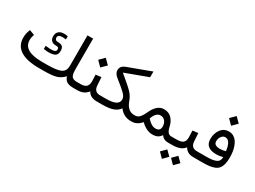

<svg xmlns="http://www.w3.org/2000/svg" viewBox="-54 -1472 3233 2435"><g transform="rotate(30 1562.5 -255.0)"><path d="M345.7 -287.1Q393.1 -281.7 409.7 -281.7Q425.8 -281.7 433.8 -282Q441.9 -282.2 454.6 -283.2Q467.3 -284.2 473.6 -286.9Q480 -289.6 487.3 -293.7Q494.6 -297.9 497.6 -305.2Q500.5 -312.5 500.5 -322.3Q500.5 -343.3 489.3 -349.4Q478 -355.5 450.2 -355.5Q414.1 -355.5 390.9 -376.7Q367.7 -397.9 367.7 -443.8Q367.7 -485.8 394.8 -511.7Q421.9 -537.6 474.6 -537.6Q486.8 -537.6 500.2 -536.1Q513.7 -534.7 528.3 -532.2V-485.8Q499 -489.7 477.1 -489.7Q460 -489.7 447 -486.6Q434.1 -483.4 426.5 -477.8Q418.9 -472.2 415 -464.6Q411.1 -457 411.1 -448.2Q411.1 -427.7 422.1 -417Q433.1 -406.2 459 -406.2Q505.4 -405.8 524.4 -387Q543.5 -368.2 543.5 -324.2Q543.5 -273.4 512.9 -253.7Q482.4 -233.9 413.1 -233.9Q394 -233.9 345.7 -241.2ZM477.5 -87.9Q546.4 -87.9 593.5 -93.8Q640.6 -99.6 669.4 -110.1Q698.2 -120.6 713.6 -139.2Q729 -157.7 734.1 -178Q739.3 -198.2 739.3 -229.5V-667H821.8V-230.5Q821.8 -199.2 823.5 -179Q825.2 -158.7 830.8 -139.6Q836.4 -120.6 846.7 -110.4Q856.9 -100.1 874 -94Q891.1 -87.9 916 -87.9H933.1V0H917Q851.1 0 819.1 -20.8Q787.1 -41.5 772.9 -87.9Q725.1 -35.6 665.5 -17.8Q606 0 481 0H410.2Q233.4 0 140.6 -59.6Q47.9 -119.1 47.9 -236.3Q47.9 -299.3 74.2 -360.4L148.9 -332.5Q133.3 -291 133.3 -248.5Q133.8 -87.9 405.3 -87.9Z M1011.7 -466.3 1082.5 -537.1 1154.3 -465.8 1083 -395ZM1268.6 0H1256.8Q1162.6 0 1124.5 -69.8Q1074.2 0 972.7 0H913.6V-87.9H972.7Q1030.8 -87.9 1055.9 -113.3Q1081.1 -138.7 1081.1 -193.8Q1081.1 -207.5 1077.1 -287.1L1157.2 -296.9L1165 -176.8Q1170.9 -87.9 1257.8 -87.9H1268.6Z M1585.4 -87.4Q1556.2 -42.5 1498.5 -21.2Q1440.9 0 1339.8 0H1249V-87.9H1339.4Q1438.5 -87.9 1483.2 -111.1Q1527.8 -134.3 1527.8 -182.1Q1527.8 -205.6 1515.4 -226.8Q1502.9 -248 1476.6 -272.9Q1432.6 -314 1343.3 -384.3Q1288.1 -427.2 1288.1 -474.6Q1288.1 -537.1 1356 -563L1692.9 -688V-604.5L1363.8 -482.4Q1372.1 -475.6 1390.6 -459.7Q1409.2 -443.8 1417 -437.3Q1424.8 -430.7 1440.7 -417.5Q1456.5 -404.3 1464.1 -397.5Q1471.7 -390.6 1484.4 -379.6Q1497.1 -368.7 1504.6 -361.8Q1512.2 -355 1521.5 -346.2Q1530.8 -337.4 1538.1 -330.1Q1545.4 -322.8 1551.8 -315.9Q1592.8 -272 1614.3 -210.9Q1657.7 -87.9 1755.9 -87.9H1770V0H1755.9Q1651.4 0 1585.4 -87.4Z M1949.2 -149.4Q2013.7 -74.7 2074.7 -74.7Q2143.6 -74.7 2143.6 -140.6Q2143.6 -189 2118.2 -220.2Q2092.8 -251.5 2051.3 -251.5Q1985.8 -251.5 1949.2 -149.4ZM2202.1 -50.8Q2181.2 -18.1 2151.9 -3.7Q2122.6 10.7 2078.6 10.7Q1989.7 10.7 1907.7 -70.3Q1846.2 0 1771 0H1750.5V-87.9H1768.6Q1790 -87.9 1808.3 -97.4Q1826.7 -106.9 1840.8 -125Q1855 -143.1 1864.7 -160.2Q1874.5 -177.2 1884.8 -200.7Q1948.7 -342.3 2051.3 -342.3Q2121.1 -342.3 2163.6 -297.4Q2206.1 -252.4 2221.2 -180.7Q2240.7 -87.9 2299.3 -87.9H2312.5V0H2298.8Q2236.3 0 2202.1 -50.8Z M2433.1 147.9 2501.5 79.6 2570.3 147.9 2501.5 217.3ZM2271 147.9 2339.4 79.6 2408.2 147.9 2339.4 217.3ZM2687 0H2675.3Q2625.5 0 2594 -17.3Q2562.5 -34.7 2543.5 -69.8Q2493.7 0 2365.7 0H2293V-87.9H2366.7Q2440.4 -87.9 2469.7 -109.6Q2499 -131.3 2499.5 -189Q2499.5 -229 2495.6 -287.6L2575.7 -296.9L2583.5 -176.3Q2589.4 -87.9 2676.3 -87.9H2687Z M2818.4 -656.2 2889.2 -727.1 2960.9 -655.8 2889.6 -585ZM3002.9 -190.9Q2956.5 -176.8 2904.8 -176.8Q2746.6 -176.8 2745.1 -308.1Q2745.1 -392.6 2788.6 -450.7Q2832 -508.8 2904.8 -508.8Q2940.4 -508.8 2969.7 -493.2Q2999 -477.5 3018.8 -450.9Q3038.6 -424.3 3052 -387.9Q3065.4 -351.6 3071.5 -310.8Q3077.6 -270 3077.6 -225.6Q3077.6 -169.4 3067.6 -130.4Q3057.6 -91.3 3038.3 -65.7Q3019 -40 2985.4 -25.6Q2951.7 -11.2 2909.7 -5.6Q2867.7 0 2806.6 0H2667.5V-87.9H2812Q2860.8 -87.9 2893.8 -92.3Q2926.8 -96.7 2952.4 -107.7Q2978 -118.7 2990.2 -139.2Q3002.4 -159.7 3002.9 -190.9ZM2995.1 -272.9Q2991.7 -300.8 2985.6 -324.7Q2979.5 -348.6 2969 -372.1Q2958.5 -395.5 2941.2 -409.2Q2923.8 -422.9 2901.4 -422.9Q2869.6 -422.9 2846.7 -393.3Q2823.7 -363.8 2823.7 -321.3Q2823.7 -259.8 2911.1 -259.8Q2950.7 -259.8 2995.1 -272.9Z"/></g></svg>

Font: Vazir FD
Style: FD
Weight: 400
Foundry: Based on Dejavu fonts, by Saber Rastikerdar
Version: Version 26.0.0